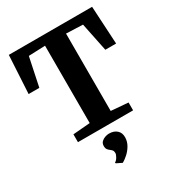

<svg xmlns="http://www.w3.org/2000/svg" viewBox="-232 -883 1189 1295"><g transform="rotate(-30 362.0 -236.0)"><path d="M280 -72V-674.5L151 -669.5L104.5 -447.5H21L37.5 -743H686L702.5 -447.5H618.5L573 -669.5L443.5 -674.5V-72L576.5 -61V0H147V-61ZM439 130.5Q438.5 163.5 421.8 192Q405 220.5 381.8 241Q358.5 261.5 340.5 271.5H338.5L296.5 251L294.5 244Q307.5 238 318.2 219.5Q329 201 329 189.5Q329 174 322.5 166.5Q316 159 308.5 153.5Q300 148 292.2 138Q284.5 128 284.5 110Q284.5 89.5 297.2 77.2Q310 65 326.5 59.8Q343 54.5 354.5 54.5H357.5Q394 54.5 416.8 74.5Q439.5 94.5 439 130.5Z"/></g></svg>

Font: Merriweather 24pt ExtraBold
Style: Regular
Weight: 800
Version: Version 2.100